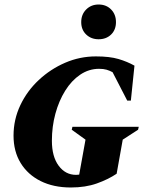

<svg xmlns="http://www.w3.org/2000/svg" viewBox="-20 -821 646 851"><path d="M294 10Q217 10 160 -18.5Q103 -47 71.5 -98.5Q40 -150 40 -220Q40 -291 70 -354.5Q100 -418 152 -466.5Q204 -515 269 -543Q334 -571 405 -571Q466 -571 505 -559.5Q544 -548 576 -530L560 -375H544L479 -501Q466 -508 452.5 -512Q439 -516 419 -516Q374 -516 335.5 -490Q297 -464 269 -419Q241 -374 225.5 -317Q210 -260 210 -197Q210 -127 240 -86.5Q270 -46 317 -46Q323 -46 331 -47L359 -202L298 -246L301 -259H595L592 -246L524 -202L497 -51Q460 -26 409.5 -8Q359 10 294 10ZM417 -647Q384 -647 362 -668Q340 -689 340 -723Q340 -757 362 -779Q384 -801 417 -801Q451 -801 472.5 -779Q494 -757 494 -723Q494 -689 472.5 -668Q451 -647 417 -647Z"/></svg>

Font: Spectral SC ExtraBold
Style: Italic
Weight: 800
Italic angle: -10°
Designer: Jean-Baptiste Levee
Foundry: Production Type
Version: Version 2.001